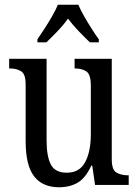

<svg xmlns="http://www.w3.org/2000/svg" viewBox="-20 -786 588 816"><path d="M232 10Q161 10 125 -36.5Q89 -83 89 -186V-427Q89 -471 70 -483Q51 -495 23 -495H19V-536H178V-189Q178 -122 196 -87Q214 -52 264 -52Q318 -52 342 -97Q366 -142 366 -215V-422Q366 -470 347 -482.5Q328 -495 300 -495H297V-536H455V-109Q455 -64 475 -52.5Q495 -41 523 -41H527V0H384L372 -82H368Q343 -28 309 -9Q275 10 232 10ZM139 -619Q152 -638 169 -664Q186 -690 201.5 -717Q217 -744 226 -766H313Q322 -744 337.5 -717Q353 -690 369.5 -664Q386 -638 400 -619V-606H362Q339 -628 314 -654Q289 -680 269 -707Q250 -680 225 -654Q200 -628 177 -606H139Z"/></svg>

Font: Noto Serif Condensed
Style: Regular
Weight: 400
Width: 3
Designer: Monotype Design Team
Foundry: Monotype Imaging Inc.
Version: Version 2.013; ttfautohint (v1.8.4.7-5d5b)